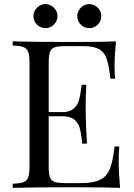

<svg xmlns="http://www.w3.org/2000/svg" viewBox="-20 -908 649 928"><path d="M42 0ZM257.8 -830.1Q257.8 -814.5 249.8 -801Q241.7 -787.6 228.3 -779.8Q214.8 -772 199.7 -772Q175.8 -772 158.7 -789.1Q141.6 -806.2 141.6 -830.1Q141.6 -845.2 149.4 -858.6Q157.2 -872.1 170.7 -880.1Q184.1 -888.2 199.7 -888.2Q214.8 -888.2 228.3 -880.1Q241.7 -872.1 249.8 -858.6Q257.8 -845.2 257.8 -830.1ZM469.7 -830.1Q469.7 -814.5 461.7 -801Q453.6 -787.6 440.4 -779.8Q427.2 -772 411.6 -772Q387.7 -772 370.6 -789.1Q353.5 -806.2 353.5 -830.1Q353.5 -845.2 361.3 -858.6Q369.1 -872.1 382.6 -880.1Q396 -888.2 411.6 -888.2Q426.8 -888.2 440.2 -880.1Q453.6 -872.1 461.7 -858.6Q469.7 -845.2 469.7 -830.1ZM560.5 0Q492.7 -2.9 331.5 -2.9Q139.6 -2.9 41.5 0V-20Q77.6 -21.5 94 -27.8Q110.4 -34.2 116.5 -51.3Q122.6 -68.4 122.6 -106V-602.1Q122.6 -639.6 116.5 -656.7Q110.4 -673.8 94 -680.2Q77.6 -686.5 41.5 -688V-708Q139.6 -705.1 331.5 -705.1Q478.5 -705.1 540.5 -708Q533.7 -642.6 533.7 -589.8Q533.7 -550.8 536.6 -527.8H513.7Q506.3 -592.8 495.4 -624.5Q484.4 -656.2 458.3 -670.7Q432.1 -685.1 379.4 -685.1H296.4Q260.3 -685.1 243.9 -679.2Q227.5 -673.3 221.4 -656.5Q215.3 -639.6 215.3 -602.1V-366.2H281.7Q316.9 -366.2 335.7 -382.8Q354.5 -399.4 361.1 -421.9Q367.7 -444.3 372.1 -478.5Q372.6 -487.3 374.5 -498H397.5Q394 -448.7 394 -403.8L394.5 -356Q394.5 -305.2 400.4 -213.9H377.4L376 -228Q371.6 -267.6 364.7 -291Q357.9 -314.5 338.6 -330.3Q319.3 -346.2 281.7 -346.2H215.3V-106Q215.3 -68.4 221.4 -51.5Q227.5 -34.7 243.9 -28.8Q260.3 -22.9 296.4 -22.9H369.6Q432.1 -22.9 464.6 -39.6Q497.1 -56.2 511.5 -92.8Q525.9 -129.4 533.7 -200.2H556.6Q553.7 -173.3 553.7 -127.9Q553.7 -71.3 560.5 0Z"/></svg>

Font: TypoPRO Playfair Display SC
Style: Regular
Weight: 400
Designer: Claus Eggers Sørensen
Foundry: Claus Eggers Sørensen
Version: Version 1.004;PS 001.004;hotconv 1.0.70;makeotf.lib2.5.58329